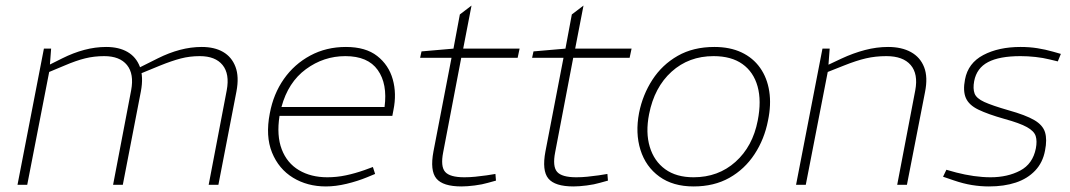

<svg xmlns="http://www.w3.org/2000/svg" viewBox="-20 -665 3850 691"><path d="M43 0 138 -490H164L159 -424L154 -430L204 -455Q244 -475 283.5 -485.5Q323 -496 362 -496Q408 -496 439 -478Q470 -460 483.5 -424.5Q497 -389 487 -336L422 0H387L452 -340Q463 -399 437 -431Q411 -463 355 -463Q319 -463 286.5 -455Q254 -447 212 -429L157 -406L78 0ZM731 0 796 -340Q807 -399 781 -431Q755 -463 699 -463Q663 -463 630.5 -454.5Q598 -446 556 -429L483 -399L478 -420L548 -455Q588 -475 627.5 -485.5Q667 -496 706 -496Q752 -496 783 -478Q814 -460 827.5 -424.5Q841 -389 831 -336L766 0Z M1153 6Q1086 6 1034.5 -25.5Q983 -57 959 -116Q935 -175 951 -257Q964 -327 1001.5 -380.5Q1039 -434 1096.5 -465Q1154 -496 1225 -496Q1296 -496 1337.5 -463.5Q1379 -431 1393.5 -379.5Q1408 -328 1396 -269L1392 -248H986Q975 -177 994 -127.5Q1013 -78 1056 -52.5Q1099 -27 1158 -27Q1192 -27 1225 -34Q1258 -41 1292 -53L1322 -64L1330 -39L1301 -27Q1267 -13 1227.5 -3.5Q1188 6 1153 6ZM993 -280H1364Q1375 -363 1339.5 -413Q1304 -463 1223 -463Q1145 -463 1081 -416Q1017 -369 993 -280Z M1641 6Q1574 6 1550.5 -22.5Q1527 -51 1540 -120L1605 -457H1492L1497 -480L1612 -490L1635 -613L1677 -645L1647 -490H1850L1843 -457H1640L1575 -117Q1565 -66 1582 -46.5Q1599 -27 1651 -27Q1671 -27 1690.5 -29Q1710 -31 1732 -34L1763 -39L1765 -15L1736 -7Q1716 -1 1688.5 2.5Q1661 6 1641 6Z M2044 6Q1977 6 1953.5 -22.5Q1930 -51 1943 -120L2008 -457H1895L1900 -480L2015 -490L2038 -613L2080 -645L2050 -490H2253L2246 -457H2043L1978 -117Q1968 -66 1985 -46.5Q2002 -27 2054 -27Q2074 -27 2093.5 -29Q2113 -31 2135 -34L2166 -39L2168 -15L2139 -7Q2119 -1 2091.5 2.5Q2064 6 2044 6Z M2476 6Q2402 6 2353 -29.5Q2304 -65 2285 -125.5Q2266 -186 2280 -259Q2293 -324 2328 -378Q2363 -432 2419 -464Q2475 -496 2551 -496Q2607 -496 2648.5 -476.5Q2690 -457 2715.5 -421Q2741 -385 2748.5 -336.5Q2756 -288 2744 -231Q2731 -164 2695.5 -110Q2660 -56 2605 -25Q2550 6 2476 6ZM2476 -27Q2565 -27 2627 -82.5Q2689 -138 2707 -231Q2721 -302 2706.5 -354Q2692 -406 2652 -434.5Q2612 -463 2548 -463Q2459 -463 2397 -407Q2335 -351 2316 -254Q2303 -188 2318.5 -136.5Q2334 -85 2374 -56Q2414 -27 2476 -27Z M2845 0 2940 -490H2966L2961 -424L2955 -429L3008 -454Q3051 -474 3093 -485Q3135 -496 3176 -496Q3225 -496 3258.5 -477.5Q3292 -459 3306 -423Q3320 -387 3309 -333L3244 0H3209L3274 -340Q3285 -399 3257.5 -431Q3230 -463 3170 -463Q3131 -463 3096.5 -455Q3062 -447 3017 -429L2959 -406L2880 0Z M3539 6Q3509 6 3478 1Q3447 -4 3412 -16L3374 -29L3386 -54L3422 -44Q3453 -36 3484.5 -31.5Q3516 -27 3545 -27Q3606 -27 3651.5 -51Q3697 -75 3708 -131Q3713 -157 3707.5 -175Q3702 -193 3676 -207.5Q3650 -222 3595 -237Q3535 -254 3501 -270.5Q3467 -287 3456 -312.5Q3445 -338 3453 -379Q3464 -438 3519 -467Q3574 -496 3653 -496Q3685 -496 3713.5 -491.5Q3742 -487 3770 -479L3798 -471L3787 -444L3758 -451Q3734 -457 3706.5 -460Q3679 -463 3653 -463Q3577 -463 3536 -441.5Q3495 -420 3486 -373Q3481 -346 3487.5 -328.5Q3494 -311 3522.5 -298Q3551 -285 3610 -268Q3671 -251 3702 -233Q3733 -215 3741 -189Q3749 -163 3741 -123Q3733 -80 3705.5 -51Q3678 -22 3636 -8Q3594 6 3539 6Z"/></svg>

Font: REM Thin
Style: Italic
Weight: 250
Italic angle: -11°
Designer: Octavio Pardo
Foundry: Ashler Design
Version: Version 1.005;gftools[0.9.28]